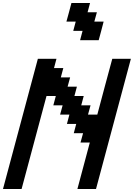

<svg xmlns="http://www.w3.org/2000/svg" viewBox="-20 -1270 899 1290"><path d="M500 0H625Q664.1 -146 742.2 -437.5Q820.3 -729 859.4 -875H734.4Q717.3 -812.5 683.8 -687.5Q650.4 -562.5 633.8 -500H571.3L588.4 -562.5H525.9L542.5 -625H480L496.6 -687.5H434.1L451.2 -750H388.7L405.3 -812.5H342.8L359.4 -875H234.4Q195.3 -729 117.2 -437.5Q39.1 -146 0 0H125Q152.8 -104 208.7 -312.3Q264.6 -520.5 292.5 -625H355L338.4 -562.5H400.9L383.8 -500H446.3L429.7 -437.5H492.2L475.6 -375H538.1L521 -312.5H583.5ZM518.1 -1000H643.1Q648.9 -1020.5 659.9 -1062.3Q670.9 -1104 676.3 -1125H613.8L630.9 -1187.5H568.4L585 -1250H460Q454.6 -1229 443.4 -1187.5Q432.1 -1146 426.3 -1125H488.8L472.2 -1062.5H534.7Z"/></svg>

Font: Faithful 32x
Style: Oblique
Weight: 400
Foundry: Faithful Resource Pack
Version: Version 1.0; January 27, 2023